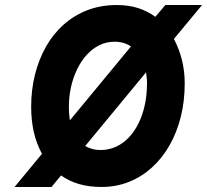

<svg xmlns="http://www.w3.org/2000/svg" viewBox="-20 -732 824 764"><path d="M38 12 147 -120Q124.5 -161.5 114.2 -208Q104 -254.5 104 -307Q104 -374.5 119.2 -435.2Q134.5 -496 163.2 -546.8Q192 -597.5 233.8 -634.5Q275.5 -671.5 328.5 -691.8Q381.5 -712 445 -712Q491.5 -712 529.8 -699.8Q568 -687.5 598 -665L638 -712H784L672 -577Q693 -537.5 704 -493.2Q715 -449 715 -400Q715 -329 699.2 -266.5Q683.5 -204 654.2 -153Q625 -102 584 -65Q543 -28 492.5 -8Q442 12 384 12Q334 12 294 0.2Q254 -11.5 223 -34L185 12ZM380 -135Q412 -135 440.2 -147.5Q468.5 -160 491.2 -183.5Q514 -207 530.5 -239.8Q547 -272.5 556 -313.5Q565 -354.5 565 -402Q565 -412.5 563.8 -423Q562.5 -433.5 561 -444L319 -151Q332 -143.5 347 -139.2Q362 -135 380 -135ZM258 -253 501 -547Q488.5 -556 472 -561Q455.5 -566 436 -566Q403 -566 375 -552Q347 -538 324.5 -513Q302 -488 286.2 -455Q270.5 -422 262.2 -384Q254 -346 254 -306Q254 -292 255 -279.8Q256 -267.5 258 -253Z"/></svg>

Font: Overpass Black
Style: Italic
Weight: 900
Italic angle: -10°
Designer: Delve Withrington, Dave Bailey, Thomas Jockin
Foundry: Delve Fonts LLC
Version: Version 4.000